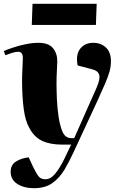

<svg xmlns="http://www.w3.org/2000/svg" viewBox="-34 -760 635 1009"><path d="M353 39Q331 87 305.5 130.5Q280 174 242 201.5Q204 229 144 229Q92 229 57 206.5Q22 184 22 143Q22 106 50.5 88.5Q79 71 117 67L140 117Q157 152 169 167Q181 182 204 182Q232 182 256 153Q280 124 304 75L340 0H293Q229 0 187 -20Q145 -40 120 -88Q99 -124 90.5 -188.5Q82 -253 82 -336Q82 -366 84 -401.5Q86 -437 86 -454Q86 -473 79.5 -480.5Q73 -488 61 -488Q48 -488 29.5 -482Q11 -476 -6 -470L-14 -492Q2 -499 33 -509.5Q64 -520 100 -527.5Q136 -535 168 -535Q221 -535 244 -507.5Q267 -480 267 -438Q267 -423 265 -389.5Q263 -356 263 -322Q263 -284 265 -239.5Q267 -195 273 -152Q279 -109 291 -76Q300 -52 312.5 -43Q325 -34 341 -34H356L474 -300Q494 -346 487 -367.5Q480 -389 450 -396L374 -416Q363 -473 387.5 -504Q412 -535 456 -535Q496 -535 522.5 -510.5Q549 -486 549 -438Q549 -410 541.5 -383.5Q534 -357 518.5 -321Q503 -285 478 -230ZM137 -740H474L470 -629H133Z"/></svg>

Font: Literata 72pt ExtraBold
Style: Italic
Weight: 800
Italic angle: -2°
Designer: Latin by Veronika Burian and Jose Scaglione. Greek by Irene Vlachou. Cyrillic by Vera Evstafieva
Foundry: TypeTogether
Version: Version 3.002